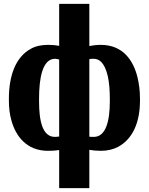

<svg xmlns="http://www.w3.org/2000/svg" viewBox="-20 -770 770 993"><path d="M26 -250C26 -213 30 -179 39 -147C62 -64 119 10 228 10C250 10 268 9 286 6V203H442V5C459 8 480 10 502 10C535 10 565 3 590 -10C667 -51 704 -138 704 -250V-260C704 -301 699 -337 691 -371C669 -459 615 -538 501 -538C478 -538 459 -535 442 -532V-750H286V-533C271 -536 251 -538 229 -538C196 -538 165 -532 140 -518C60 -475 26 -377 26 -260ZM182 -246V-259C182 -362 198 -466 265 -466C272 -466 277 -464 286 -462V-64C279 -63 271 -62 264 -62C199 -62 182 -146 182 -246ZM442 -63V-464C448 -466 456 -466 464 -466C479 -466 491 -461 502 -451C536 -417 548 -346 548 -259V-246C548 -148 529 -62 465 -62C456 -62 449 -62 442 -63Z"/></svg>

Font: Aerodynamic
Style: Bd
Weight: 500
Designer: Google
Version: Version 2.000980; 2014